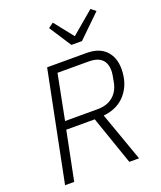

<svg xmlns="http://www.w3.org/2000/svg" viewBox="-167 -1042 961 1146"><g transform="rotate(-20 313.5 -468.5)"><path d="M434 -774H367L276 -914L308 -937L404 -816L547 -937L577 -913ZM165 -309 103 0H45L185 -698H435Q516 -698 557.5 -654Q599 -610 599 -538Q599 -445 547.5 -383Q496 -321 404 -312L515 0H453L346 -309ZM176 -360H383Q442 -360 479.5 -390.5Q517 -421 528 -475Q539 -528 539 -547Q539 -646 430 -646H232Z"/></g></svg>

Font: IBM Plex Sans Light
Style: Italic
Weight: 300
Italic angle: -11.31°
Designer: Mike Abbink, Paul van der Laan, Pieter van Rosmalen
Foundry: Bold Monday
Version: Version 3.0